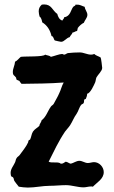

<svg xmlns="http://www.w3.org/2000/svg" viewBox="-20 -808 517 868"><path d="M449 -30C449 1 419 16 400 36C397 35 394 35 391 35C380 35 369 39 358 39C331 39 305 29 278 29C254 29 230 32 205 32C172 32 139 40 106 40C92 40 78 38 65 36C58 27 51 19 45 10C42 5 43 -2 39 -6C35 -11 31 -6 29 -16C29 -19 28 -22 28 -26C28 -45 41 -58 48 -74C51 -80 51 -88 55 -93C58 -99 64 -101 68 -106C81 -124 98 -144 107 -164C108 -168 108 -171 110 -174L116 -177C122 -189 122 -202 129 -213C136 -224 149 -230 158 -239C158 -248 167 -255 168 -264C189 -280 195 -305 210 -326C213 -331 220 -333 223 -339C231 -355 241 -370 248 -387C256 -403 259 -420 268 -435C204 -430 141 -430 77 -429C77 -431 70 -436 68 -442C65 -444 57 -446 55 -448C53 -451 54 -455 52 -458C45 -468 38 -466 38 -483C38 -498 47 -513 48 -529C59 -534 65 -544 74 -551C93 -554 177 -550 184 -561C192 -557 203 -558 210 -551C224 -554 249 -564 261 -564C264 -564 266 -561 271 -561C275 -561 282 -567 287 -568C303 -570 325 -571 341 -571C358 -571 374 -561 392 -561C397 -561 402 -562 406 -564C414 -556 426 -554 435 -548C437 -546 442 -505 442 -501C442 -487 423 -471 416 -458C413 -451 413 -442 410 -435C404 -422 389 -387 374 -384C374 -376 371 -368 368 -361L361 -358C359 -353 361 -347 358 -342C356 -338 351 -338 348 -335C338 -324 335 -306 326 -293C314 -277 308 -259 297 -242C290 -231 281 -223 274 -213C245 -170 223 -123 200 -77C215 -69 243 -79 255 -68C265 -67 269 -73 277 -77C286 -76 292 -69 300 -68C313 -71 325 -81 339 -81C352 -81 364 -71 377 -71C387 -71 396 -75 405 -75C429 -75 449 -53 449 -30ZM375 -741C375 -754 364 -764 363 -777C350 -781 341 -788 327 -787H321C322 -781 314 -781 311 -777C300 -764 299 -734 270 -730C270 -723 264 -721 262 -715C248 -719 242 -733 239 -745C216 -761 214 -788 179 -788C175 -788 172 -787 169 -787C160 -779 155 -770 155 -757C155 -749 157 -741 159 -733C167 -728 169 -716 171 -707C194 -693 207 -671 213 -645C223 -644 222 -630 228 -625C230 -624 255 -619 256 -619C271 -619 280 -637 295 -640C298 -648 306 -653 308 -661C316 -661 321 -668 329 -668V-670C328 -674 333 -675 331 -681C339 -691 348 -700 359 -705C363 -717 375 -727 375 -741Z"/></svg>

Font: Margarine
Style: Regular
Weight: 400
Designer: Astigmatic (AOETI)
Foundry: Astigmatic (AOETI)
Version: Version 1.000